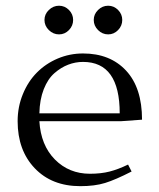

<svg xmlns="http://www.w3.org/2000/svg" viewBox="-20 -637 550 664"><path d="M41 -217.8Q41 -267.6 59.1 -311.5Q77.1 -355.5 107.7 -386.2Q138.2 -417 179.7 -434.6Q221.2 -452.1 267.1 -452.1Q360.8 -452.1 416 -392.8Q471.2 -333.5 471.2 -223.1L397.9 -217.8H116.2Q121.1 -134.8 169.9 -85.4Q218.8 -36.1 291 -36.1Q329.1 -36.1 358.9 -43.7Q388.7 -51.3 422.9 -67.9L435.1 -43.9Q378.9 -15.1 343.3 -4.2Q307.6 6.8 257.8 6.8Q159.2 6.8 100.1 -55.2Q41 -117.2 41 -217.8ZM116.2 -245.1H394Q394 -422.9 267.1 -422.9Q240.7 -422.9 215.8 -413.3Q190.9 -403.8 168.2 -384Q145.5 -364.3 131.3 -328.4Q117.2 -292.5 116.2 -245.1ZM148.9 -533Q133.8 -547.9 133.8 -567.9Q133.8 -587.9 148.9 -602.5Q164.1 -617.2 184.1 -617.2Q204.1 -617.2 218.5 -602.5Q232.9 -587.9 232.9 -567.9Q232.9 -547.9 218.5 -533Q204.1 -518.1 184.1 -518.1Q164.1 -518.1 148.9 -533ZM319.1 -533Q304.2 -547.9 304.2 -567.9Q304.2 -587.9 319.1 -602.5Q334 -617.2 354 -617.2Q374 -617.2 388.4 -602.5Q402.8 -587.9 402.8 -567.9Q402.8 -547.9 388.4 -533Q374 -518.1 354 -518.1Q334 -518.1 319.1 -533Z"/></svg>

Font: Dehuti Alt
Style: Book
Weight: 400
Version: Version 1.2